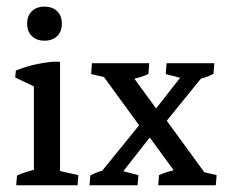

<svg xmlns="http://www.w3.org/2000/svg" viewBox="-20 -553 676 573"><path d="M81.1 -2.9V-329.6L159.2 -338.9V-2.9ZM81.1 -248.5V-311L92.8 -289.6L25.4 -321.8L27.3 -342.3Q48.8 -351.6 77.1 -358.6Q105.5 -365.7 137.7 -368.7H159.2V-291ZM28.3 0 30.8 -29.3Q43.5 -35.2 58.3 -39.8Q73.2 -44.4 90.8 -48.3L81.1 -12.2V-79.1H159.2V-12.2L150.9 -44.4L213.9 -30.3L211.4 0ZM112.8 -431.6Q88.9 -431.6 75 -445.3Q61 -459 61 -482.4Q61 -505.9 75 -519.5Q88.9 -533.2 112.8 -533.2Q136.7 -533.2 150.6 -519.5Q164.6 -505.9 164.6 -482.4Q164.6 -459 150.6 -445.3Q136.7 -431.6 112.8 -431.6Z M247.1 0 249.5 -29.3Q261.2 -36.1 275.1 -40.5Q289.1 -44.9 303.2 -48.3L273.9 -29.8L408.7 -195.8L466.8 -193.4L338.4 -29.8L338.9 -44.4L393.1 -30.3L390.6 0ZM452.1 0 454.6 -30.3Q464.8 -35.2 479 -39.6Q493.2 -43.9 507.3 -47.4L505.4 -35.2L409.2 -167L472.2 -200.2L598.6 -26.9L566.9 -44.4L626.5 -30.3L624 0ZM425.3 -364.3 422.9 -332Q412.6 -327.1 398.4 -322.8Q384.3 -318.4 370.1 -314.9L373 -329.1L469.2 -197.3L406.2 -164.1L279.8 -337.4L311.5 -317.9L252 -332L254.4 -364.3ZM619.6 -364.3 617.2 -333Q605.5 -326.2 591.6 -321.8Q577.6 -317.4 563.5 -314L592.8 -334.5L458 -168.5L399.9 -170.9L528.3 -334.5L528.8 -317.9L474.6 -332L477.1 -364.3Z"/></svg>

Font: Markazi Text
Style: Regular
Weight: 400
Designer: Borna Izadpanah (Arabic designer), Fiona Ross (Arabic design director) and Florian Runge (Latin designer)
Foundry: Borna Izadpanah and Florian Runge
Version: Version 1.000